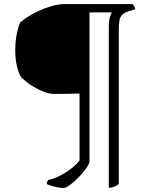

<svg xmlns="http://www.w3.org/2000/svg" viewBox="-20 -724 775 944"><path d="M292 200Q281 200 266 197.5Q251 195 236 190.5Q221 186 210 181Q210 174 212.5 168.5Q215 163 217 161Q261 151 304 123.5Q347 96 371 65V-264Q331 -263 300.5 -262.5Q270 -262 250 -262Q224 -262 196.5 -272.5Q169 -283 145 -297.5Q121 -312 104.5 -326Q88 -340 83 -346Q72 -362 63.5 -397.5Q55 -433 55 -476Q55 -517 61.5 -552.5Q68 -588 79 -613Q91 -624 114 -639.5Q137 -655 168 -669.5Q199 -684 233.5 -694Q268 -704 301 -704H632Q634 -701 639 -694.5Q644 -688 645 -679L606 -666Q588 -660 579 -649.5Q570 -639 567 -622Q564 -605 564 -579V180Q556 188 542.5 193.5Q529 199 515 200V-591Q515 -623 520.5 -640.5Q526 -658 530 -663H420V70Q418 84 402.5 105.5Q387 127 365.5 149Q344 171 324 185.5Q304 200 292 200Z"/></svg>

Font: Texturina 12pt Thin
Style: Regular
Weight: 250
Designer: Guillermo Torres Carreño
Foundry: Omnibus-Type
Version: Version 1.002